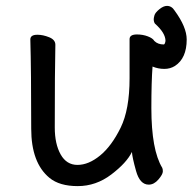

<svg xmlns="http://www.w3.org/2000/svg" viewBox="-20 -608 654 652"><path d="M485 19Q455 19 442 -27.5Q429 -74 428 -92Q410 -55 358 -15.5Q306 24 244 24Q182 24 148 -4Q86 -55 86 -171Q86 -368 83 -474Q83 -490 107 -490Q126 -490 147 -481.5Q168 -473 168 -456Q166 -368 166 -175Q166 -119 186 -83.5Q206 -48 243 -48Q281 -48 320 -80Q359 -112 389.5 -174Q420 -236 420 -342V-475Q420 -491 445 -491Q465 -491 482 -484.5Q499 -478 504 -469Q516 -457 536 -457Q540 -457 542 -469Q542 -496 506 -528Q502 -534 502 -543Q502 -547 504.5 -556Q507 -565 521 -576.5Q535 -588 547 -588Q563 -588 573 -572Q614 -516 614 -474Q614 -410 574 -384Q558 -374 538 -374Q517 -374 498 -382Q494 -330 494 -241Q494 -99 531 -38Q533 -34 533 -26Q533 -16 518 1.5Q503 19 485 19Z"/></svg>

Font: LXGW WenKai TC
Style: Bold
Weight: 700
Designer: LXGW / Fontworks Inc.
Foundry: LXGW / Fontworks Inc.
Version: Version 1.330;April 28, 2024